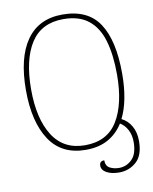

<svg xmlns="http://www.w3.org/2000/svg" viewBox="-95 -795 819 1026"><g transform="rotate(-10 314.5 -282.0)"><path d="M469 160Q427 160 400.5 145.5Q374 131 374 107Q374 82 400 82Q400 113 422 124.5Q444 136 472 136Q512 136 542 106.5Q572 77 572 12Q572 -25 557 -53.5Q542 -82 517 -97Q485 -46 435 -18Q385 10 314 10Q183 10 118 -88.5Q53 -187 53 -359Q53 -535 119.5 -629.5Q186 -724 315 -724Q452 -724 513.5 -631Q575 -538 575 -358Q575 -285 563.5 -225Q552 -165 529 -119Q562 -103 581.5 -69Q601 -35 601 12Q601 90 561.5 125Q522 160 469 160ZM314 -15Q435 -15 491 -107Q547 -199 547 -358Q547 -466 524.5 -542Q502 -618 451 -658.5Q400 -699 315 -699Q196 -699 138.5 -609.5Q81 -520 81 -358Q81 -199 139.5 -107Q198 -15 314 -15Z"/></g></svg>

Font: Noto Serif Georgian SemiCondensed Thin
Style: Regular
Weight: 100
Width: 4
Designer: Monotype Design Team, Akaki Razmadze
Foundry: Google LLC
Version: Version 2.003; ttfautohint (v1.8.4.7-5d5b)